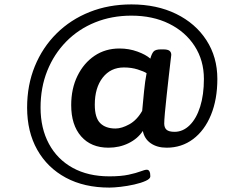

<svg xmlns="http://www.w3.org/2000/svg" viewBox="-20 -727 1100 871"><path d="M476 124Q362 124 278.5 79Q195 34 149 -47.5Q103 -129 103 -239Q103 -341 138 -426.5Q173 -512 236.5 -575Q300 -638 386.5 -672.5Q473 -707 576 -707Q691 -707 779 -664Q867 -621 916.5 -544.5Q966 -468 966 -369Q966 -276 937 -205.5Q908 -135 856 -96Q804 -57 736 -57Q693 -57 664 -77Q635 -97 628 -133Q605 -98 563.5 -77.5Q522 -57 472 -57Q393 -57 348 -108.5Q303 -160 303 -250Q303 -325 331.5 -383Q360 -441 409 -474Q458 -507 522 -507Q565 -507 603.5 -493Q642 -479 662 -461Q668 -483 676.5 -493Q685 -503 710 -503H720Q741 -503 749 -496.5Q757 -490 757 -478Q757 -477 753.5 -449Q750 -421 745.5 -379.5Q741 -338 736 -293.5Q731 -249 728 -214.5Q725 -180 725 -167Q725 -148 735.5 -138.5Q746 -129 772 -129Q810 -129 840.5 -159Q871 -189 888 -243Q905 -297 905 -369Q905 -453 863 -518Q821 -583 747 -619.5Q673 -656 576 -656Q487 -656 411.5 -625.5Q336 -595 280.5 -538.5Q225 -482 194.5 -406Q164 -330 164 -239Q164 -145 202 -74.5Q240 -4 310 34.5Q380 73 476 73Q529 73 563.5 65.5Q598 58 617.5 50.5Q637 43 646 43Q662 43 662 73Q662 84 641 93.5Q620 103 589 110Q558 117 527 120.5Q496 124 476 124ZM504 -144Q532 -144 566.5 -163Q601 -182 625 -224Q629 -267 633.5 -313Q638 -359 645 -395Q633 -403 604.5 -412Q576 -421 542 -421Q482 -421 446 -375Q410 -329 410 -252Q410 -193 434.5 -168.5Q459 -144 504 -144Z"/></svg>

Font: Asap Expanded Expanded SemiBold
Style: Italic
Weight: 600
Width: 7
Italic angle: -6°
Designer: Pablo Cosgaya
Foundry: Omnibus-Type
Version: Version 3.001; ttfautohint (v1.8.4.7-5d5b)